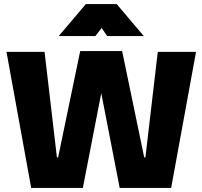

<svg xmlns="http://www.w3.org/2000/svg" viewBox="-20 -928 999 948"><path d="M12 0ZM12 -672H200L261 -151H267L376 -676H583L692 -151H698L759 -672H948L825 0H571L480 -468L389 0H134ZM404 -908H556L690 -750H509L482 -790L451 -750H270Z"/></svg>

Font: Cairo Black
Style: Regular
Weight: 900
Designer: Mohamed Gaber, the designers of Titillium
Foundry: Kief Type Foundry
Version: Version 2.009; ttfautohint (v1.5.33-1714) -l 8 -r 50 -G 200 